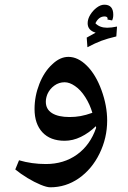

<svg xmlns="http://www.w3.org/2000/svg" viewBox="-20 -734 546 817"><path d="M194 63Q179 63 152.5 52Q126 41 97 23.5Q68 6 45 -13L61 -52Q115 -36 175 -36Q252 -36 308 -76.5Q364 -117 389 -190L388 -197Q358 -168 324 -151.5Q290 -135 255 -135Q194 -135 160.5 -171Q127 -207 127 -270Q127 -325 147.5 -377Q168 -429 202 -460Q235 -492 271 -492Q312 -492 350 -454Q388 -416 412 -350Q436 -284 436 -221Q436 -147 403.5 -80.5Q371 -14 315 25Q260 63 194 63ZM276 -236Q300 -236 322.5 -240Q345 -244 373 -254Q363 -289 343 -320.5Q323 -352 299 -368Q276 -384 255 -384Q231 -384 211.5 -370Q192 -356 182 -334Q175 -317 175 -301Q175 -269 201.5 -252.5Q228 -236 276 -236ZM352 -533 349 -574 387 -595Q353 -605 353 -635Q353 -653 364 -671Q375 -689 391.5 -701.5Q408 -714 424 -714Q462 -714 462 -671Q462 -657 457 -647L437 -651L438 -654Q438 -664 425 -664Q400 -664 386 -635Q404 -616 436 -616Q454 -616 478 -621L475 -579Q437 -570 411.5 -560.5Q386 -551 352 -533Z"/></svg>

Font: Noto Naskh Arabic UI Semi
Style: Bold
Weight: 700
Designer: Monotype Design Team, David Williams, Mohamad Dakak and Nizar Qandah
Foundry: Monotype Imaging Inc.
Version: Version 2.014; ttfautohint (v1.8.4.7-5d5b)